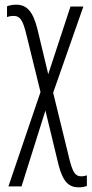

<svg xmlns="http://www.w3.org/2000/svg" viewBox="-20 -560 392 820"><path d="M49 -540C34 -540 19 -537 10 -533V-487C17 -490 27 -492 39 -492C67 -492 78 -471 92 -415L153 -167L16 236H72L174 -88L230 144C249 217 274 240 316 240C331 240 341 238 351 234V189C344 191 336 193 327 193C302 193 291 177 277 122L207 -164L336 -532H281L186 -243L140 -435C121 -511 95 -540 49 -540Z"/></svg>

Font: Noto Sans UI Condensed Light
Style: Regular
Weight: 300
Width: 3
Designer: Monotype Design Team
Foundry: Monotype Imaging Inc.
Version: Version 1.901